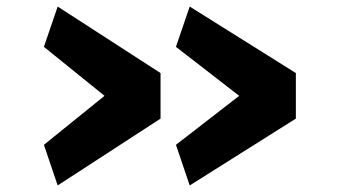

<svg xmlns="http://www.w3.org/2000/svg" viewBox="-20 -593 1035 586"><path d="M883 -231 559 -27 517 -151 710 -300.5 517 -450 559 -573 883 -370ZM470 -231 156 -27 114 -151 299 -300.5 114 -450 156 -573 470 -370Z"/></svg>

Font: Koeln Type Sans ExtraBold
Style: Regular
Weight: 800
Designer: Eben Sorkin
Foundry: Eben Sorkin
Version: Version 2.001